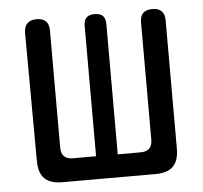

<svg xmlns="http://www.w3.org/2000/svg" viewBox="-45 -607 690 653"><g transform="rotate(-5 300.0 -280.0)"><path d="M142 0Q101 0 81.5 -19.5Q62 -39 62 -80L60 -517Q60 -538 71 -549Q82 -560 103 -560Q124 -560 134.5 -549.5Q145 -539 145 -518V-118Q145 -98 155 -88Q165 -78 185 -78H264V-523Q264 -542 273 -551Q282 -560 301 -560Q320 -560 329 -551Q338 -542 338 -523V-78H416Q436 -78 446 -88Q456 -98 456 -118V-518Q456 -539 466.5 -549.5Q477 -560 498 -560Q519 -560 529.5 -549.5Q540 -539 540 -518V-80Q540 -39 520.5 -19.5Q501 0 460 0Z"/></g></svg>

Font: Maple Mono NF
Style: Regular
Weight: 400
Monospace: yes
Designer: subframe7536
Version: Version 7.000